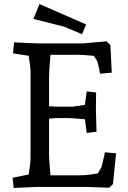

<svg xmlns="http://www.w3.org/2000/svg" viewBox="-20 -918 628 943"><path d="M44 -656 49 -710Q145 -705 165 -705H389L503 -715L522 -697L529 -561L471 -556Q468 -580 460 -610Q459 -620 440 -644Q385 -649 359 -649H228Q221 -576 221 -538V-396Q255 -394 264 -394H337L397 -403L406 -469L452 -464Q451 -400 451 -380L454 -271L406 -265L397 -332Q337 -338 317 -338H264Q246 -338 221 -335V-167Q221 -124 228 -57H372Q410 -57 459 -66Q478 -92 480 -103Q481 -107 487.5 -134Q494 -161 495 -170L550 -165L535 -14L516 4Q422 0 402 0H165L47 5L42 -45L121 -61Q130 -119 130 -137V-568Q130 -586 121 -644ZM144 -825 174 -898 403 -798 383 -750 295 -787Z"/></svg>

Font: Andada
Style: Regular
Weight: 400
Designer: Carolina Giovagnoli
Foundry: Carolina Giovagnoli
Version: Version 1.003